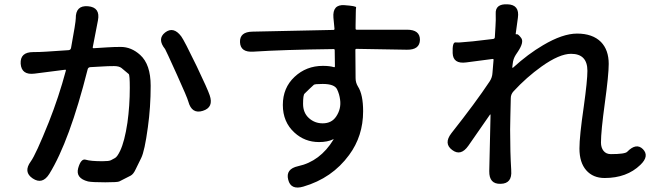

<svg xmlns="http://www.w3.org/2000/svg" viewBox="-20 -813 3040 892"><path d="M209 -5Q177 46 132 16Q87 -14 123 -63Q146 -94 207 -246Q253 -362 286 -485Q287 -490 282 -489L141 -471Q80 -463 76 -517Q73 -571 134 -571Q165 -571 194 -573L299 -580Q308 -581 310 -590Q332 -710 332 -727Q331 -789 389 -784Q447 -779 435 -718L411 -594Q410 -589 415 -589L479 -593Q510 -595 541 -595Q590 -595 631 -558Q680 -514 680 -414.5Q680 -315 667 -222Q652 -111 636 -79Q623 -53 610 -26Q600 -4 587 3Q560 16 534 30Q526 34 469 34Q408 34 389 30Q331 15 343 -31Q356 -78 378.5 -71Q401 -64 456 -64Q486 -64 495 -68.5Q504 -73 514.5 -79Q525 -85 538 -112Q559 -156 572 -243Q583 -322 583 -405Q583 -465 578 -469Q556 -488 544.5 -497Q533 -506 510 -506Q481 -506 452 -504L399 -501Q389 -500 387 -490Q303 -157 209 -5ZM922 -298Q871 -282 855 -341Q850 -360 802 -466Q749 -583 747 -585Q709 -632 747 -662Q786 -692 822 -644Q836 -625 894 -505Q945 -398 954 -371Q974 -314 922 -298Z M1389 54Q1331 71 1319 22Q1306 -28 1365 -41Q1467 -63 1529 -164Q1532 -168 1528 -166Q1502 -153 1462 -153Q1396 -153 1348 -197Q1294 -246 1294 -325.5Q1294 -405 1348.5 -456Q1403 -507 1480 -507Q1512 -507 1531 -501Q1536 -500 1536 -505L1535 -580Q1535 -585 1530 -585Q1294 -582 1157 -573Q1097 -569 1095 -617Q1093 -665 1153 -666L1529 -674Q1534 -674 1534 -679L1529 -731Q1524 -793 1580 -789Q1636 -785 1634.5 -778.5Q1633 -772 1633 -755Q1633 -725 1632 -695V-680Q1632 -675 1637 -675H1871Q1931 -675 1931 -628Q1930 -581 1870 -582L1636 -586Q1631 -586 1631 -581L1632 -450Q1632 -429 1643 -411Q1667 -374 1667 -296Q1667 -181 1602 -93Q1523 15 1389 54ZM1479 -240Q1521 -240 1542 -272Q1566 -308 1560 -350Q1557 -375 1546 -398Q1534 -423 1479 -423Q1442 -423 1438 -419Q1416 -399 1395 -378Q1388 -372 1388 -330.5Q1388 -289 1415 -264.5Q1442 -240 1479 -240Z M2306 41Q2252 43 2253 -18L2259 -279Q2259 -284 2256 -280L2156 -136Q2121 -86 2081 -116Q2040 -146 2077 -194Q2190 -337 2255 -435Q2267 -453 2268 -475L2273 -535Q2273 -540 2268 -539L2146 -523Q2085 -515 2083 -566Q2081 -617 2096 -616Q2111 -615 2119 -616Q2148 -618 2177 -621L2271 -632Q2279 -633 2279 -641L2282 -692Q2284 -720 2283 -748Q2280 -796 2338 -793Q2395 -791 2386 -730L2376 -657Q2375 -652 2380 -654Q2387 -656 2401 -637Q2416 -618 2386 -573L2376 -558Q2364 -539 2362 -517L2360 -501Q2360 -496 2364 -499Q2433 -562 2503 -603Q2594 -657 2661 -657Q2733 -657 2772 -618Q2808 -581 2808 -516Q2808 -466 2790 -334.5Q2772 -203 2772 -151Q2772 -127 2784 -112Q2796 -97 2818 -97Q2884 -97 2894 -108Q2936 -151 2967 -120Q2998 -88 2955 -47Q2892 14 2789 14Q2735 14 2703.5 -22Q2672 -58 2672 -123Q2672 -180 2692 -317Q2709 -439 2709 -484Q2709 -563 2633 -563Q2579 -563 2496 -504Q2426 -454 2366 -389Q2353 -375 2353 -357L2351 -271Q2350 -241 2350 -211Q2350 -103 2355 -24V-21Q2360 40 2306 41Z"/></svg>

Font: Resource Han Rounded TW Medium
Style: Regular
Weight: 500
Designer: Cyano Hao (round all glyphs); Ryoko NISHIZUKA 西塚涼子 (kana, bopomofo & ideographs); Paul D. Hunt (Latin, Greek & Cyrillic)
Foundry: Cyano Hao
Version: 0.990